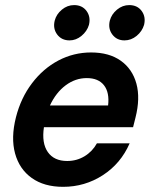

<svg xmlns="http://www.w3.org/2000/svg" viewBox="-20 -713 582 743"><path d="M224.2 10Q150.8 10 102.9 -24.2Q55 -58.3 38.3 -119.2Q21.7 -180 41.7 -259.2Q60.8 -334.2 103.8 -390.8Q146.7 -447.5 205.8 -478.8Q265 -510 332.5 -510Q402.5 -510 447.5 -477.9Q492.5 -445.8 507.9 -389.2Q523.3 -332.5 504.2 -257.5L495 -220.8H150Q140.8 -159.2 165 -124.6Q189.2 -90 240 -90Q276.7 -90 307.1 -108.3Q337.5 -126.7 355 -158.3H481.7Q447.5 -80 377.9 -35Q308.3 10 224.2 10ZM173.3 -305H398.3Q404.2 -355 382.5 -382.9Q360.8 -410.8 315.8 -410.8Q271.7 -410.8 234.2 -382.9Q196.7 -355 173.3 -305ZM461.7 -556.7Q431.7 -556.7 414.6 -579.6Q397.5 -602.5 405 -633.3Q411.7 -658.3 432.9 -675.8Q454.2 -693.3 480 -693.3Q511.7 -693.3 528.3 -670.4Q545 -647.5 537.5 -616.7Q530 -591.7 508.8 -574.2Q487.5 -556.7 461.7 -556.7ZM249.2 -556.7Q218.3 -556.7 201.2 -579.6Q184.2 -602.5 191.7 -633.3Q198.3 -658.3 219.6 -675.8Q240.8 -693.3 266.7 -693.3Q298.3 -693.3 315 -670.4Q331.7 -647.5 324.2 -616.7Q316.7 -591.7 295.4 -574.2Q274.2 -556.7 249.2 -556.7Z"/></svg>

Font: Funnel Sans SemiBold
Style: Italic
Weight: 600
Italic angle: -14.036°
Designer: NORD ID, Kristian Moeller
Foundry: Dicotype
Version: Version 1.000